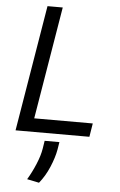

<svg xmlns="http://www.w3.org/2000/svg" viewBox="-65 -771 692 1104"><g transform="rotate(5 281.0 -219.0)"><path d="M42.6 0 163.4 -727.3H251.4L143.5 -78.1H481.5L468.8 0ZM299.7 45.5 292.6 89.5Q284.1 136.4 260.7 191.6Q237.2 246.8 203.1 288.4L133.5 274.1Q159.1 231.5 180 181.5Q201 131.4 207.4 90.9L214.5 45.5Z"/></g></svg>

Font: Inter UI
Style: Italic
Weight: 400
Italic angle: -9.39999°
Designer: Rasmus Andersson
Foundry: rsms
Version: 3.2;8d6f07862